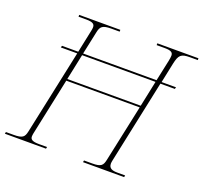

<svg xmlns="http://www.w3.org/2000/svg" viewBox="-132 -857 1059 1000"><g transform="rotate(20 397.5 -357.0)"><path d="M-9 0H219L221 -10H176C137 -10 128 -20 128 -35C128 -40 129 -46 130 -52L197 -369H604L537 -55C530 -21 521 -10 471 -10H426L424 0H652L654 -10H611C583 -10 563 -16 563 -43C563 -48 564 -53 565 -59L663 -522H743L746 -532H666L689 -642C700 -693 711 -704 761 -704H804V-714H576V-704H621C658 -704 667 -695 667 -678C667 -670 665 -660 663 -649L638 -532H231L258 -659C265 -693 276 -704 326 -704H371V-714H143V-704H186C224 -704 233 -694 233 -678C233 -672 232 -664 230 -656L204 -532H114L111 -522H202L102 -52C95 -21 86 -10 36 -10H-7ZM199 -379 229 -522H636L606 -379Z"/></g></svg>

Font: Noto Serif Display Thin
Style: Italic
Weight: 100
Italic angle: -12°
Designer: Monotype Design Team
Foundry: Monotype Imaging Inc.
Version: Version 2.009